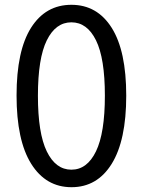

<svg xmlns="http://www.w3.org/2000/svg" viewBox="-20 -767 595 800"><path d="M445.5 -84.5Q385 13 278 13Q171 13 110 -84.5Q49 -182 49 -369Q49 -556 109.5 -651.5Q170 -747 277.5 -747Q385 -747 445.5 -651Q506 -555 506 -368.5Q506 -182 445.5 -84.5ZM138 -368Q138 -212 175 -136Q212 -60 277.5 -60Q343 -60 380 -136.5Q417 -213 417 -368.5Q417 -524 380 -599Q343 -674 277.5 -674Q212 -674 175 -599Q138 -524 138 -368Z"/></svg>

Font: Swei Fan Sans CJK TC
Style: Regular
Weight: 400
Version: Version 2.130